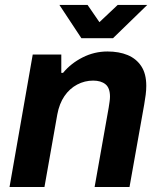

<svg xmlns="http://www.w3.org/2000/svg" viewBox="-20 -743 642 763"><path d="M17.9 0 110.1 -526.4H223.6V-453.5H230.6Q261.6 -491.1 308.2 -514.8Q354.9 -538.4 407.1 -538.4Q452.9 -538.4 487.2 -524.2Q521.6 -509.9 541.4 -480Q561.3 -450 561.3 -401.9Q561.3 -385 559 -366.7Q556.7 -348.4 553.1 -327.9L494.7 0H356L412 -315.7Q413.7 -327.7 415.4 -338.6Q417.1 -349.4 417.1 -358.9Q417.1 -393.5 399.2 -408.1Q381.3 -422.7 350.1 -422.7Q316.5 -422.7 286.6 -406.9Q256.7 -391.1 236.2 -361.3Q215.7 -331.4 207.7 -288.1L156.7 0ZM565.2 -723.4 429.1 -591.2H303.4L216.1 -723.4H328L397.3 -622.7H340.9L447.7 -723.4Z"/></svg>

Font: Archivo Variable SemiBold
Style: Italic
Weight: 600
Italic angle: -10°
Designer: Hector Gatti
Foundry: Omnibus-Type
Version: Version 2.001